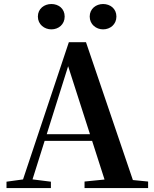

<svg xmlns="http://www.w3.org/2000/svg" viewBox="-20 -960 786 980"><path d="M242.2 -810.1C278.9 -810.1 310.1 -835.4 310.1 -875.5C310.1 -916 278.9 -939.5 242.2 -939.5C206.3 -939.5 173.3 -916 173.3 -875.5C173.3 -835.4 206.3 -810.1 242.2 -810.1ZM506.1 -810.1C542.5 -810.1 574.2 -835.4 574.2 -875.5C574.2 -916 542.5 -939.5 506.1 -939.5C470.8 -939.5 437.9 -916 437.9 -875.5C437.9 -835.4 470.8 -810.1 506.1 -810.1ZM13.2 0H239.8V-32.6L131.1 -46.3H112.6L13.2 -32.6ZM82.8 0H132L334.2 -642.5L337.4 -656.5H316.7L527.6 0H672.2L418.9 -744.6H331.4ZM193.5 -241.1H524.9L517.8 -275H200.6ZM411.5 0H736V-33.4L597.4 -47H546.7L411.5 -33.4Z"/></svg>

Font: Source Han Serif TW VF
Style: Regular
Weight: 250
Designer: Ryoko NISHIZUKA 西塚涼子 (kana & ideographs); Frank Grießhammer (Latin, Greek & Cyrillic); Wenlong ZHANG 张文龙 (bopomofo); San
Foundry: Adobe
Version: Version 2.002;hotconv 1.1.0;makeotfexe 2.6.0